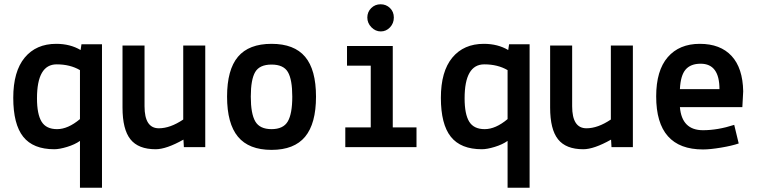

<svg xmlns="http://www.w3.org/2000/svg" viewBox="-20 -688 3540 898"><path d="M457 -481V190H354V-29Q330 -12 294 -1Q258 10 234 10Q135 10 88.5 -48.5Q42 -107 42 -230.5Q42 -354 95.5 -418.5Q149 -483 243 -483Q308 -483 357 -454L361 -481ZM354 -131V-360Q308 -387 245 -387Q153 -387 153 -228Q153 -154 174.5 -119Q196 -84 247 -84Q298 -84 354 -131Z M840 0 838 -35Q758 10 708 10Q627 10 590 -36.5Q553 -83 553 -185V-475H656V-191Q656 -88 723 -88Q776 -88 837 -129V-475H940V0Z M1093 -422.5Q1144 -483 1250 -483Q1356 -483 1407 -422.5Q1458 -362 1458 -236Q1458 -110 1407 -48.5Q1356 13 1250 13Q1144 13 1093 -48.5Q1042 -110 1042 -236Q1042 -362 1093 -422.5ZM1173.5 -351Q1153 -316 1153 -236Q1153 -156 1174 -120Q1195 -84 1250 -84Q1305 -84 1326 -120Q1347 -156 1347 -236Q1347 -316 1326.5 -351Q1306 -386 1250 -386Q1194 -386 1173.5 -351Z M1603 -381V-473H1817V-92H1928V0H1595V-92H1714V-381ZM1716 -650Q1734 -668 1760 -668Q1786 -668 1804 -650.5Q1822 -633 1822 -606Q1822 -579 1804 -560Q1786 -541 1761 -541Q1736 -541 1717 -560.5Q1698 -580 1698 -606Q1698 -632 1716 -650Z M2457 -481V190H2354V-29Q2330 -12 2294 -1Q2258 10 2234 10Q2135 10 2088.5 -48.5Q2042 -107 2042 -230.5Q2042 -354 2095.5 -418.5Q2149 -483 2243 -483Q2308 -483 2357 -454L2361 -481ZM2354 -131V-360Q2308 -387 2245 -387Q2153 -387 2153 -228Q2153 -154 2174.5 -119Q2196 -84 2247 -84Q2298 -84 2354 -131Z M2840 0 2838 -35Q2758 10 2708 10Q2627 10 2590 -36.5Q2553 -83 2553 -185V-475H2656V-191Q2656 -88 2723 -88Q2776 -88 2837 -129V-475H2940V0Z M3456 -261 3452 -187H3160Q3169 -79 3268 -79Q3337 -79 3414 -104L3435 -17Q3403 -6 3352 2.5Q3301 11 3268 11Q3049 11 3049 -237Q3049 -358 3103 -420.5Q3157 -483 3253 -483Q3349 -483 3401.5 -426.5Q3454 -370 3456 -261ZM3257 -390Q3210 -390 3186.5 -362.5Q3163 -335 3160 -271H3345Q3345 -390 3257 -390Z"/></svg>

Font: TypoPRO Lekton
Style: Bold
Weight: 700
Monospace: yes
Designer: Paolo Mazzetti, Luciano Perondi, Raffaele Flato, Elena Papassissa, Emilio Macchia, Michela Povoleri, Tobias Seemiller, R
Version: Version 34.000